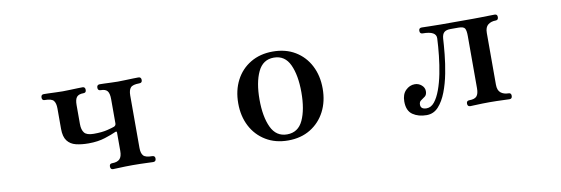

<svg xmlns="http://www.w3.org/2000/svg" viewBox="-44 -765 3087 1057"><g transform="rotate(-10 1500.0 -236.5)"><path d="M523 0Q508 0 508 -17Q508 -33 523 -33Q552 -33 565.5 -46.5Q579 -60 579 -92V-194Q579 -204 569 -199Q548 -189 507.5 -176Q467 -163 415 -163Q376 -163 345 -170.5Q314 -178 296.5 -201Q279 -224 279 -268V-382Q279 -412 267.5 -426Q256 -440 218 -440Q203 -440 203 -456Q203 -473 218 -473Q226 -473 244.5 -472.5Q263 -472 285 -471Q307 -470 324 -470Q342 -470 365 -471Q388 -472 408 -472.5Q428 -473 435 -473Q450 -473 450 -456Q450 -440 435 -440Q408 -440 397 -427Q386 -414 386 -382V-276Q386 -244 399.5 -227Q413 -210 452 -210Q498 -210 528 -217.5Q558 -225 568 -229Q579 -234 579 -246V-381Q579 -413 568.5 -426.5Q558 -440 531 -440Q515 -440 515 -456Q515 -473 531 -473Q538 -473 555.5 -472.5Q573 -472 594 -471Q615 -470 632 -470Q650 -470 674 -471Q698 -472 719 -472.5Q740 -473 747 -473Q763 -473 763 -456Q763 -440 747 -440Q710 -440 698 -426.5Q686 -413 686 -383V-90Q686 -60 698 -46.5Q710 -33 747 -33Q763 -33 763 -17Q763 0 747 0Q740 0 719 -1Q698 -2 674 -2.5Q650 -3 632 -3Q615 -3 592 -2.5Q569 -2 550 -1Q531 0 523 0Z M1500 12Q1429 12 1375.5 -20.5Q1322 -53 1293 -109Q1264 -165 1264 -237Q1264 -309 1293 -365Q1322 -421 1375.5 -453Q1429 -485 1500 -485Q1572 -485 1625 -453Q1678 -421 1707 -365Q1736 -309 1736 -237Q1736 -165 1707 -109Q1678 -53 1625 -20.5Q1572 12 1500 12ZM1500 -22Q1562 -22 1589.5 -81.5Q1617 -141 1617 -237Q1617 -332 1589.5 -391.5Q1562 -451 1500 -451Q1439 -451 1411 -391.5Q1383 -332 1383 -237Q1383 -141 1411 -81.5Q1439 -22 1500 -22Z M2275 7Q2229 7 2197.5 -14.5Q2166 -36 2166 -88Q2166 -128 2188 -150Q2210 -172 2239 -172Q2260 -172 2276.5 -158Q2293 -144 2293 -124Q2293 -104 2281.5 -95Q2270 -86 2259 -79Q2248 -72 2248 -56Q2248 -30 2281 -30Q2306 -30 2325 -53.5Q2344 -77 2358.5 -116.5Q2373 -156 2382.5 -204Q2392 -252 2397.5 -303Q2403 -354 2405 -399Q2407 -440 2331 -440Q2315 -440 2315 -457Q2315 -473 2331 -473Q2342 -473 2374.5 -472Q2407 -471 2438 -471H2617Q2635 -471 2660.5 -471.5Q2686 -472 2709 -472.5Q2732 -473 2739 -473Q2754 -473 2754 -457Q2754 -440 2739 -440Q2713 -440 2696 -426.5Q2679 -413 2679 -381V-92Q2679 -60 2696 -46.5Q2713 -33 2739 -33Q2754 -33 2754 -17Q2754 0 2739 0Q2732 0 2711.5 -1Q2691 -2 2667.5 -2.5Q2644 -3 2627 -3Q2610 -3 2587.5 -2.5Q2565 -2 2546 -1Q2527 0 2520 0Q2504 0 2504 -17Q2504 -33 2520 -33Q2550 -33 2561.5 -46.5Q2573 -60 2573 -90V-383Q2573 -413 2566 -425Q2559 -437 2530 -437H2486Q2462 -437 2450.5 -427Q2439 -417 2437 -393Q2435 -357 2430 -306Q2425 -255 2414.5 -200.5Q2404 -146 2386 -99Q2368 -52 2341 -22.5Q2314 7 2275 7Z"/></g></svg>

Font: Zen Old Mincho Black
Style: Regular
Weight: 900
Designer: Yoshimichi Ohira
Foundry: Positype
Version: Version 1.001